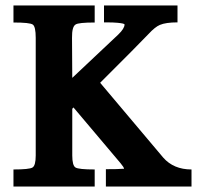

<svg xmlns="http://www.w3.org/2000/svg" viewBox="-20 -683 786 703"><path d="M681.2 0H367.7V-63.5Q414.6 -63.5 427.2 -64.9H434.1Q434.1 -70.3 421.4 -85.4L249 -289.6L244.6 -284.7V-113.8Q244.6 -77.1 256.3 -69.8Q268.1 -62.5 326.7 -62.5V0H29.3V-62.5Q86.9 -62.5 98.9 -69.6Q110.8 -76.7 110.8 -113.8V-544.4Q110.8 -585.4 100.1 -593Q89.4 -600.6 29.3 -600.6V-663.1H326.7V-600.6Q267.6 -600.6 256.8 -593.3Q243.2 -585.4 243.7 -544.4L244.6 -397.9L413.1 -556.6Q436 -578.6 436 -593.3Q436 -597.2 409.7 -599.6Q397.9 -601.1 360.8 -601.1V-663.1H629.9V-601.1Q587.4 -601.1 565.4 -591.8Q547.9 -584.5 524.4 -559.1Q489.7 -522.5 346.7 -379.9L577.6 -106Q615.7 -62.5 681.2 -62.5Z"/></svg>

Font: Accordance
Style: Bold
Weight: 700
Version: Version 1.2 (build January 31, 2020) Miklal Software Solutio